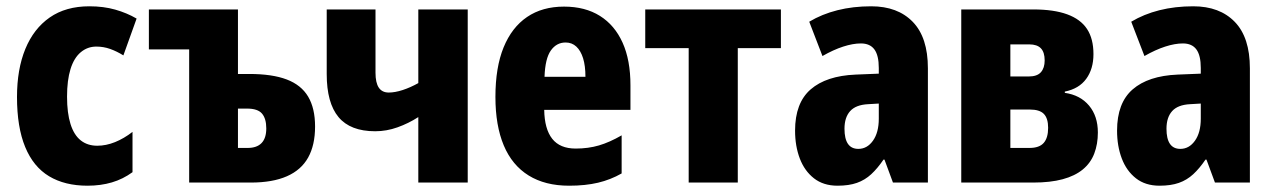

<svg xmlns="http://www.w3.org/2000/svg" viewBox="-20 -580 4043 610"><path d="M258 10Q186 10 136 -20Q86 -50 60 -113Q34 -176 34 -272Q34 -360 60.5 -424.5Q87 -489 138 -524.5Q189 -560 264 -560Q309 -560 346 -549.5Q383 -539 414 -521L372 -404Q351 -417 330 -424.5Q309 -432 286 -432Q258 -432 236.5 -414Q215 -396 204 -360.5Q193 -325 193 -273Q193 -221 204 -186Q215 -151 236.5 -134Q258 -117 289 -117Q317 -117 345.5 -128.5Q374 -140 401 -161V-33Q371 -11 335.5 -0.5Q300 10 258 10Z M736 -550V-345H772Q845 -345 891 -327.5Q937 -310 959 -273Q981 -236 981 -178Q981 -119 959 -79.5Q937 -40 891.5 -20Q846 0 777 0H581V-423H453V-550ZM765 -235H736V-110H767Q796 -110 811 -125.5Q826 -141 826 -172Q826 -203 812.5 -219Q799 -235 765 -235Z M1173 -349Q1173 -317 1183.5 -301.5Q1194 -286 1215 -286Q1235 -286 1259.5 -294Q1284 -302 1309 -316V-550H1466V0H1309V-208Q1278 -188 1243 -175.5Q1208 -163 1172 -163Q1093 -163 1055.5 -208Q1018 -253 1018 -345V-550H1173Z M1772 -559Q1839 -559 1886 -529.5Q1933 -500 1958 -444.5Q1983 -389 1983 -309V-231H1709Q1710 -170 1734.5 -139Q1759 -108 1809 -108Q1849 -108 1883 -118Q1917 -128 1955 -150V-29Q1920 -9 1880 0.5Q1840 10 1788 10Q1712 10 1659.5 -22.5Q1607 -55 1580.5 -118Q1554 -181 1554 -272Q1554 -366 1580 -429.5Q1606 -493 1654.5 -526Q1703 -559 1772 -559ZM1777 -445Q1748 -445 1730 -419.5Q1712 -394 1710 -336H1840Q1840 -371 1832.5 -395Q1825 -419 1811 -432Q1797 -445 1777 -445Z M2461 -427H2324V0H2168V-427H2030V-550H2461Z M2748 -560Q2832 -560 2880 -510.5Q2928 -461 2928 -363V0H2817L2790 -73H2787Q2768 -45 2748 -26.5Q2728 -8 2702.5 1Q2677 10 2641 10Q2596 10 2566 -13.5Q2536 -37 2521 -76.5Q2506 -116 2506 -165Q2506 -253 2555.5 -296Q2605 -339 2698 -343L2772 -346V-364Q2772 -404 2758 -423Q2744 -442 2715 -442Q2690 -442 2659 -432Q2628 -422 2593 -402L2551 -511Q2591 -535 2640.5 -547.5Q2690 -560 2748 -560ZM2738 -249Q2699 -247 2681 -227Q2663 -207 2663 -171Q2663 -139 2674 -123Q2685 -107 2707 -107Q2735 -107 2753.5 -133Q2772 -159 2772 -203V-251Z M3454 -408Q3454 -361 3431 -329.5Q3408 -298 3363 -289V-285Q3412 -278 3440 -244.5Q3468 -211 3468 -159Q3468 -122 3456.5 -92Q3445 -62 3420 -41.5Q3395 -21 3356 -10.5Q3317 0 3263 0H3034V-550H3263Q3328 -550 3370.5 -534.5Q3413 -519 3433.5 -488Q3454 -457 3454 -408ZM3310 -174Q3310 -204 3296.5 -218Q3283 -232 3252 -232H3190V-110H3251Q3282 -110 3296 -126Q3310 -142 3310 -174ZM3299 -388Q3299 -414 3287 -426.5Q3275 -439 3250 -439H3190V-337H3248Q3275 -337 3287 -350.5Q3299 -364 3299 -388Z M3771 -560Q3855 -560 3903 -510.5Q3951 -461 3951 -363V0H3840L3813 -73H3810Q3791 -45 3771 -26.5Q3751 -8 3725.5 1Q3700 10 3664 10Q3619 10 3589 -13.5Q3559 -37 3544 -76.5Q3529 -116 3529 -165Q3529 -253 3578.5 -296Q3628 -339 3721 -343L3795 -346V-364Q3795 -404 3781 -423Q3767 -442 3738 -442Q3713 -442 3682 -432Q3651 -422 3616 -402L3574 -511Q3614 -535 3663.5 -547.5Q3713 -560 3771 -560ZM3761 -249Q3722 -247 3704 -227Q3686 -207 3686 -171Q3686 -139 3697 -123Q3708 -107 3730 -107Q3758 -107 3776.5 -133Q3795 -159 3795 -203V-251Z"/></svg>

Font: Noto Sans Display Condensed ExtraBold
Style: Regular
Weight: 800
Width: 3
Designer: Monotype Design Team
Foundry: Monotype Imaging Inc.
Version: Version 2.003